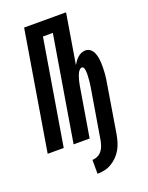

<svg xmlns="http://www.w3.org/2000/svg" viewBox="-187 -820 859 1114"><g transform="rotate(-20 242.0 -263.5)"><path d="M216 208V122Q232 122 248 114.5Q264 107 274.5 93.5Q285 80 290.5 64Q296 48 299 32L350 -273Q351 -280 352 -287Q353 -294 354 -301Q355 -308 355.5 -315Q356 -322 356.5 -329Q357 -336 357.5 -343Q358 -350 358 -357Q358 -364 357.5 -371Q357 -378 356 -384.5Q355 -391 351.5 -397Q348 -403 341 -403Q334 -403 328 -397Q322 -391 318 -384.5Q314 -378 311.5 -371Q309 -364 306.5 -357Q304 -350 302 -342.5Q300 -335 298.5 -328Q297 -321 295.5 -314Q294 -307 293 -300L243 0H144L252 -649H191L83 0H-16L106 -735H365L314 -428Q321 -440 329 -450.5Q337 -461 347 -470Q357 -479 369.5 -484Q382 -489 394 -489Q411 -489 423.5 -479Q436 -469 442.5 -455Q449 -441 452 -425Q455 -409 456 -392.5Q457 -376 456.5 -359.5Q456 -343 455 -326.5Q454 -310 451.5 -293Q449 -276 446 -259L398 32Q394 54 387.5 76Q381 98 369.5 118.5Q358 139 341 156.5Q324 174 303.5 186Q283 198 260.5 203Q238 208 216 208Z"/></g></svg>

Font: Iosevka SS04 Semibold
Style: Italic
Weight: 600
Italic angle: -9°
Monospace: yes
Designer: Belleve Invis
Foundry: Belleve Invis
Version: Version 19.0.0; ttfautohint (v1.8.4)